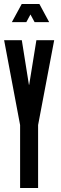

<svg xmlns="http://www.w3.org/2000/svg" viewBox="-20 -935 303 955"><path d="M80 0H169.5V-313L249.5 -735H161L126 -518.5L125 -513H124L123 -518.5L88.5 -735H0.5L80 -313ZM39 -825H111L131.5 -863L152 -825H224.5L176 -915H88Z"/></svg>

Font: League Gothic SemiCondensed
Style: Regular
Weight: 400
Width: 4
Designer: The League of Moveable Type
Version: Version 1.600; ttfautohint (v1.8.3)